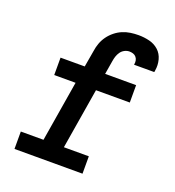

<svg xmlns="http://www.w3.org/2000/svg" viewBox="-135 -849 869 955"><g transform="rotate(20 300.0 -371.5)"><path d="M49 0V-92H169L222 -413H109V-505H237L252 -592Q255 -614 262.5 -634.5Q270 -655 283 -673Q296 -691 314 -705.5Q332 -720 352.5 -728.5Q373 -737 394 -740Q415 -743 436 -743Q466 -743 494 -736Q522 -729 542.5 -710.5Q563 -692 570.5 -663.5Q578 -635 573 -606Q573 -603 572.5 -601Q572 -599 571 -597H464Q465 -598 465 -598.5Q465 -599 465 -600Q467 -610 465 -620Q463 -630 456.5 -637.5Q450 -645 440.5 -648Q431 -651 421 -651Q408 -651 395.5 -644.5Q383 -638 375 -626.5Q367 -615 363 -602.5Q359 -590 357 -577L345 -505H509V-413H330L277 -92H409V0Z"/></g></svg>

Font: Iosevka Slab SmBdExObl
Style: Regular
Weight: 600
Width: 7
Italic angle: -9°
Monospace: yes
Designer: Belleve Invis
Foundry: Belleve Invis
Version: Version 11.1.0; ttfautohint (v1.8.3)